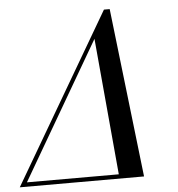

<svg xmlns="http://www.w3.org/2000/svg" viewBox="-118 -815 804 865"><g transform="rotate(-5 284.5 -382.0)"><path d="M410 -764.5 498.5 0H-63.5L384 -764.5ZM330 -637 -29.5 -19.5H386Z"/></g></svg>

Font: Bodoni* 11pt
Style: Italic
Weight: 400
Italic angle: -13°
Version: Version 2.3